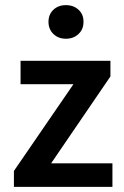

<svg xmlns="http://www.w3.org/2000/svg" viewBox="-20 -728 483 748"><path d="M305.2 -643.1Q305.7 -614.3 286.1 -595.7Q266.6 -577.1 236.8 -577.1Q207 -577.1 188 -595.7Q168.9 -614.3 168.9 -643.1Q168.9 -671.9 188 -689.9Q207 -708 236.8 -708Q266.6 -708 286.1 -689.9Q305.7 -671.9 305.2 -643.1ZM34.2 0V-62L266.1 -399.9H60.1V-491.2H410.2V-430.2L179.2 -91.8H418V0Z"/></svg>

Font: SourceSansPro-Semibold
Style: Regular
Weight: 600
Designer: Paul D. Hunt
Foundry: Adobe Systems Incorporated
Version: Version 2.020;PS 2.0;hotconv 1.0.86;makeotf.lib2.5.63406